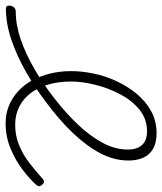

<svg xmlns="http://www.w3.org/2000/svg" viewBox="-135 -592 577 683"><g transform="rotate(90 153.5 -250.5)"><path d="M251 18Q216 18 187.5 6Q159 -6 136 -27Q113 -48 97.5 -77Q82 -106 73.5 -141Q65 -176 65 -215Q65 -253 73.5 -294.5Q82 -336 100.5 -376Q119 -416 146 -448.5Q173 -481 208 -500Q243 -519 286 -519Q320 -519 341.5 -506.5Q363 -494 373 -471.5Q383 -449 383 -419Q383 -367 356.5 -317.5Q330 -268 283.5 -219.5Q237 -171 173 -124Q119 -83 62.5 -51.5Q6 -20 -49.5 -1.5Q-105 17 -158 17Q-165 17 -167 11.5Q-169 6 -167.5 -0.5Q-166 -7 -161 -12.5Q-156 -18 -147 -18Q-99 -18 -47 -36Q5 -54 57.5 -84.5Q110 -115 160 -154Q213 -195 254 -238Q295 -281 319.5 -326Q344 -371 344 -417Q344 -449 328 -467Q312 -485 279 -485Q235 -485 202 -458Q169 -431 147 -389Q125 -347 113.5 -300.5Q102 -254 102 -215Q102 -171 112.5 -134.5Q123 -98 143 -71.5Q163 -45 191.5 -30.5Q220 -16 256 -16Q294 -16 327.5 -29.5Q361 -43 391 -66Q421 -89 446 -112Q452 -118 457.5 -118.5Q463 -119 467 -114Q472 -110 474 -104Q476 -98 469 -90Q449 -68 416.5 -43Q384 -18 341.5 0Q299 18 251 18Z"/></g></svg>

Font: Playwrite CU Thin
Style: Regular
Weight: 250
Designer: Veronika Burian, José Scaglione
Foundry: TypeTogether
Version: Version 1.002